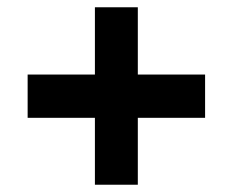

<svg xmlns="http://www.w3.org/2000/svg" viewBox="-20 -552 640 528"><path d="M544 -347V-228H359V-44H241V-228H56V-347H241V-532H359V-347Z"/></svg>

Font: wassup Sans
Style: Black
Weight: 900
Version: Version 2.001